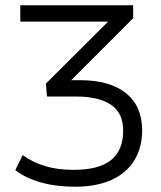

<svg xmlns="http://www.w3.org/2000/svg" viewBox="-20 -516 611 728"><path d="M264 192Q193 192 134.5 175.5Q76 159 38 129L66 72Q103 99 150 113.5Q197 128 259 128Q354 128 400.5 91.5Q447 55 447 -21Q447 -88 400.5 -119Q354 -150 268 -150H158L154 -199L414 -458L416 -434H57V-496H485V-447L237 -199L227 -212H283Q397 -212 458 -162.5Q519 -113 519 -22Q519 44 489 92.5Q459 141 402 166.5Q345 192 264 192Z"/></svg>

Font: Nunito Sans 6pt Light
Style: Regular
Weight: 300
Version: Version 3.101;gftools[0.9.27]